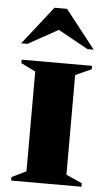

<svg xmlns="http://www.w3.org/2000/svg" viewBox="-56 -849 499 886"><g transform="rotate(5 193.0 -406.0)"><path d="M30 0V-16L97 -49V-511L30 -544V-560H356V-544L282 -511V-49L356 -16V0ZM21 -635 160 -812H218L357 -635H328L189 -712L50 -635Z"/></g></svg>

Font: Spectral SC ExtraBold
Style: Regular
Weight: 800
Designer: Jean-Baptiste Levee
Foundry: Production Type
Version: Version 2.001